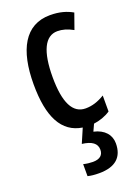

<svg xmlns="http://www.w3.org/2000/svg" viewBox="-150 -614 662 917"><g transform="rotate(-20 181.0 -155.0)"><path d="M313 133C313 90 285 56 231 44L247 9C277 5 307 -5 332 -22V-103C299 -83 268 -73 235 -73C170 -73 137 -137 137 -267C137 -398 170 -466 233 -466C258 -466 283 -459 312 -443L340 -522C310 -539 275 -550 226 -550C98 -550 40 -440 40 -266C40 -99 88 -8 190 8L159 80C208 86 233 104 233 136C233 163 216 179 180 179C166 179 147 177 132 173V234C148 238 166 240 190 240C273 240 313 202 313 133Z"/></g></svg>

Font: Noto Sans Gurmukhi UI ExtraCondensed Medium
Style: Regular
Weight: 500
Width: 2
Designer: Jelle Bosma - Monotype Design Team
Foundry: Monotype Imaging Inc.
Version: Version 2.004